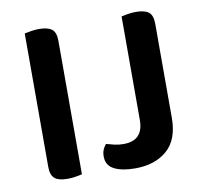

<svg xmlns="http://www.w3.org/2000/svg" viewBox="-73 -693 828 783"><g transform="rotate(-10 341.5 -301.0)"><path d="M147 7Q109 7 93 -7Q77 -21 77 -54V-607Q86 -609 103 -612Q120 -615 137 -615Q173 -615 190 -602Q207 -589 207 -554V-1Q198 1 181.5 4Q165 7 147 7ZM608 -164Q608 -74 558 -30.5Q508 13 426 13Q371 13 339 -3.5Q307 -20 307 -57Q307 -74 312.5 -86Q318 -98 325 -106Q342 -101 359 -97Q376 -93 396 -93Q478 -93 478 -178V-607Q487 -609 504 -612Q521 -615 538 -615Q574 -615 591 -602Q608 -589 608 -554Z"/></g></svg>

Font: Baloo Bhaina 2 SemiBold
Style: Regular
Weight: 600
Designer: Yesha Goshar, Manish Minz, Shuchita Grover and Ek Type
Foundry: Ek Type
Version: Version 1.640;hotconv 1.0.111;makeotfexe 2.5.65597; ttfautoh